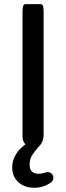

<svg xmlns="http://www.w3.org/2000/svg" viewBox="-20 -699 318 924"><path d="M38.6 106.4Q38.6 72.8 57.1 43Q73.7 16.1 102.5 -4.4Q88.4 -19.5 88.4 -39.1V-641.6Q88.4 -669.9 95.2 -676.3Q97.7 -679.2 101.6 -679.2H176.8Q180.7 -679.2 183.6 -676Q186.5 -672.9 188 -667Q189.9 -656.7 189.9 -641.6V-48.8Q189.9 -25.4 177.2 -5.9Q173.3 0.5 164.1 9.3Q141.1 36.1 131.8 53Q122.6 69.8 122.6 94.7Q122.6 115.7 133.5 126.5Q144.5 137.2 166 137.2Q181.6 137.2 201.7 130.4L208.5 129.4H209Q221.2 129.4 229 137.2Q236.8 145 236.8 157.2Q236.8 170.9 223.6 180.2Q189 204.6 145.5 204.6Q95.2 204.6 64.9 174.3Q38.6 147.9 38.6 106.4ZM198.7 131.8Q198.7 131.8 198.7 131.8Z"/></svg>

Font: YuPearl-Medium
Style: Medium
Weight: 500
Designer: Max Yao
Foundry: Max-Everyday
Version: Version 1.011; ttfautohint (v1.8.3)